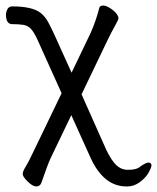

<svg xmlns="http://www.w3.org/2000/svg" viewBox="-20 -511 566 692"><path d="M24 -424Q5 -424 2 -449Q0 -463 5.5 -475.5Q11 -488 24 -488Q97 -488 127 -464Q143 -451 153.5 -431.5Q164 -412 176 -386L238 -249L307 -393Q326 -436 338 -483Q340 -491 352.5 -491Q365 -491 385 -476Q405 -461 407 -446Q408 -442 394 -417Q380 -392 368 -367L274 -171L363 29Q382 68 399 84Q416 100 437 101Q472 102 486 89Q506 75 515.5 75Q525 75 526 85Q526 92 516 110.5Q506 129 484.5 145Q463 161 439 161H436Q354 161 307 59L237 -96L163 58Q154 76 129 148Q124 161 111 161Q98 161 80.5 144Q63 127 62 117.5Q61 108 72 90.5Q83 73 107 22L202 -175L115 -368Q102 -396 91 -407.5Q80 -419 63.5 -421.5Q47 -424 24 -424Z"/></svg>

Font: ToneOZ-Pinyin-WenKai-Regular
Style: Regular
Weight: 400
Designer: Fontworks Inc.
Foundry: ToneOZ
Version: Version 0.240331